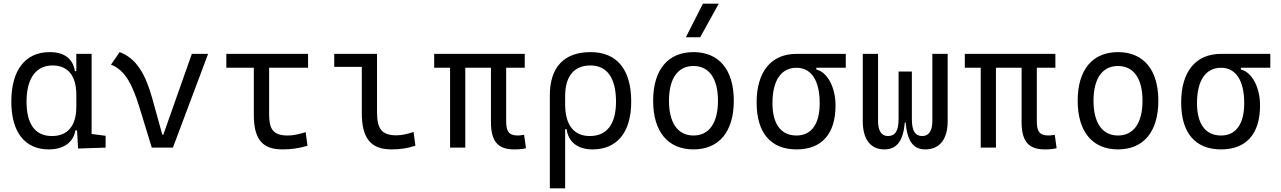

<svg xmlns="http://www.w3.org/2000/svg" viewBox="-20 -815 7071 1060"><path d="M249.5 9.8C332.5 9.8 386.7 -31.2 396 -95.2H405.3L411.1 4.9L563 0V-65.4L485.8 -75.2V-517.6H401.4V-422.4H393.6C382.8 -489.7 336.9 -527.3 253.9 -527.3C119.6 -527.3 42.5 -427.7 42.5 -253.9C42.5 -84 118.2 9.8 249.5 9.8ZM401.4 -225.1C401.4 -121.1 354 -64 267.1 -64C174.8 -64 126.5 -128.4 126.5 -253.9C126.5 -381.3 178.2 -453.6 270 -453.6C355 -453.6 401.4 -396.5 401.4 -292.5Z M817.9 0H934.6L1128.9 -517.6H1039.1L881.8 -71.8H876L820.8 -271C783.2 -406.7 732.4 -493.2 640.6 -527.3L592.8 -458C673.3 -427.2 713.4 -342.8 753.4 -210.9Z M1538.6 9.8C1588.4 9.8 1629.9 3.9 1677.7 -10.3L1667.5 -85.4C1627 -72.8 1596.7 -66.9 1569.3 -66.9C1487.3 -66.9 1465.8 -102.1 1465.8 -184.1V-440.9H1680.7V-517.6H1229.5V-440.9H1381.3V-181.2C1381.3 -47.4 1427.7 9.8 1538.6 9.8Z M2142.1 9.8C2189.5 9.8 2228.5 3.9 2273.4 -10.7L2263.2 -86.4C2224.1 -73.7 2194.8 -67.9 2168.5 -67.9C2085 -67.9 2061.5 -106.9 2061.5 -195.3V-517.6H1825.2V-445.8H1977.5V-190.4C1977.5 -51.3 2026.9 9.8 2142.1 9.8Z M2817.9 9.8C2845.2 9.8 2861.8 8.3 2883.8 3.4L2873.5 -70.8C2857.9 -68.4 2847.7 -66.9 2839.4 -66.9C2788.1 -66.9 2774.4 -90.8 2774.4 -146.5V-440.9H2877V-517.6H2377V-440.9H2464.8V0H2548.8V-440.9H2690.4V-141.6C2690.4 -35.6 2728 9.8 2817.9 9.8Z M3251.5 9.8C3387.2 9.8 3464.8 -85 3464.8 -253.9C3464.8 -431.6 3386.2 -527.3 3240.2 -527.3C3094.2 -527.3 3015.6 -443.8 3015.6 -289.1V224.6H3100.1V-102.1H3107.9C3118.7 -27.8 3172.4 9.8 3251.5 9.8ZM3100.1 -238.8V-284.7C3100.1 -394.5 3149.4 -453.6 3240.2 -453.6C3331.5 -453.6 3380.9 -383.8 3380.9 -253.9C3380.9 -129.9 3330.6 -64 3236.3 -64C3148.4 -64 3100.1 -124.5 3100.1 -238.8Z M3808.6 9.8C3949.7 9.8 4031.2 -87.9 4031.2 -258.8C4031.2 -429.7 3949.7 -527.3 3808.6 -527.3C3667.5 -527.3 3585.9 -429.7 3585.9 -258.8C3585.9 -87.9 3667.5 9.8 3808.6 9.8ZM3808.6 -66.9C3722.2 -66.9 3673.3 -136.2 3673.3 -258.8C3673.3 -381.3 3722.2 -450.7 3808.6 -450.7C3895 -450.7 3943.8 -381.3 3943.8 -258.8C3943.8 -136.2 3895 -66.9 3808.6 -66.9ZM3766.6 -609.4H3845.7L3948.2 -794.9H3860.8Z M4377.4 9.8C4517.1 9.8 4592.8 -75.7 4592.8 -232.9C4592.8 -333.5 4547.4 -417.5 4486.8 -431.2V-440.9H4649.4V-517.6H4377.4C4237.8 -517.6 4157.2 -419.9 4157.2 -249C4157.2 -81.5 4234.9 9.8 4377.4 9.8ZM4377.4 -66.9C4291.5 -66.9 4244.6 -130.4 4244.6 -245.6C4244.6 -370.6 4292.5 -440.9 4377.4 -440.9C4459 -440.9 4505.4 -370.6 4505.4 -245.6C4505.4 -130.4 4460 -66.9 4377.4 -66.9Z M5087.9 9.8C5168.5 9.8 5211.9 -46.9 5211.9 -146.5V-517.6H5127.4V-146.5C5127.4 -93.8 5108.4 -64 5071.8 -64C5034.2 -64 5014.2 -89.8 5014.2 -157.7V-419.9H4940.9V-157.7C4940.9 -89.8 4920.4 -64 4881.8 -64C4846.2 -64 4827.6 -93.8 4827.6 -146.5V-517.6H4743.2V-146.5C4743.2 -46.9 4785.2 9.8 4862.3 9.8C4930.7 9.8 4966.3 -35.2 4975.6 -140.1H4979.5C4988.8 -35.2 5022.5 9.8 5087.9 9.8Z M5747.6 9.8C5774.9 9.8 5791.5 8.3 5813.5 3.4L5803.2 -70.8C5787.6 -68.4 5777.3 -66.9 5769 -66.9C5717.8 -66.9 5704.1 -90.8 5704.1 -146.5V-440.9H5806.6V-517.6H5306.6V-440.9H5394.5V0H5478.5V-440.9H5620.1V-141.6C5620.1 -35.6 5657.7 9.8 5747.6 9.8Z M6152.3 9.8C6293.5 9.8 6375 -87.9 6375 -258.8C6375 -429.7 6293.5 -527.3 6152.3 -527.3C6011.2 -527.3 5929.7 -429.7 5929.7 -258.8C5929.7 -87.9 6011.2 9.8 6152.3 9.8ZM6152.3 -66.9C6065.9 -66.9 6017.1 -136.2 6017.1 -258.8C6017.1 -381.3 6065.9 -450.7 6152.3 -450.7C6238.8 -450.7 6287.6 -381.3 6287.6 -258.8C6287.6 -136.2 6238.8 -66.9 6152.3 -66.9Z M6721.2 9.8C6860.8 9.8 6936.5 -75.7 6936.5 -232.9C6936.5 -333.5 6891.1 -417.5 6830.6 -431.2V-440.9H6993.2V-517.6H6721.2C6581.5 -517.6 6501 -419.9 6501 -249C6501 -81.5 6578.6 9.8 6721.2 9.8ZM6721.2 -66.9C6635.3 -66.9 6588.4 -130.4 6588.4 -245.6C6588.4 -370.6 6636.2 -440.9 6721.2 -440.9C6802.7 -440.9 6849.1 -370.6 6849.1 -245.6C6849.1 -130.4 6803.7 -66.9 6721.2 -66.9Z"/></svg>

Font: Cascadia Code SemiLight
Style: Regular
Weight: 350
Monospace: yes
Designer: Aaron Bell
Foundry: Saja Typeworks
Version: Version 2404.023